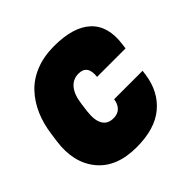

<svg xmlns="http://www.w3.org/2000/svg" viewBox="-148 -677 824 824"><g transform="rotate(-45 264.0 -265.0)"><path d="M195.8 -284.2 190.9 -246.1Q184.6 -196.3 199.7 -170.2Q214.8 -144 250 -144Q276.4 -144 291.3 -159.7Q306.2 -175.3 309.1 -200.2H481.9L479 -178.2Q466.3 -88.9 404.8 -37.4Q343.3 14.2 231.9 14.2Q110.8 14.2 51.5 -58.1Q-7.8 -130.4 7.8 -246.1L13.2 -284.2Q20.5 -340.3 40.5 -386.7Q60.5 -433.1 93.8 -468.8Q127 -504.4 176.5 -524.2Q226.1 -543.9 288.1 -543.9Q404.8 -543.9 459.7 -492.4Q514.6 -440.9 501 -341.8L498 -319.8H325.2Q333 -386.2 278.8 -386.2Q245.1 -386.2 223.6 -360.6Q202.1 -335 195.8 -284.2Z"/></g></svg>

Font: Cooper Hewitt
Style: Heavy Italic
Weight: 714
Designer: Village Type and Design LLC
Foundry: Cooper Hewitt Smithsonian Design Museum
Version: 1.000